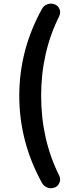

<svg xmlns="http://www.w3.org/2000/svg" viewBox="-20 -836 418 1046"><path d="M302.7 121.1Q307.6 130.9 307.6 141.6Q307.6 149.4 304.7 157.2Q297.9 176.8 280.3 184.6Q268.6 189.5 257.8 189.5Q249 189.5 240.2 186.5Q219.7 179.7 209 161.1Q85 -63.5 85 -314Q85 -564.5 209 -788.1Q218.8 -806.6 240.2 -813.5Q249 -816.4 257.8 -816.4Q268.6 -816.4 280.3 -811.5Q297.9 -803.7 304.7 -785.2Q307.6 -777.3 307.6 -769.5Q307.6 -758.8 302.7 -748Q204.1 -550.8 204.1 -314.5Q204.1 -76.2 302.7 121.1Z"/></svg>

Font: Nico Moji
Style: Regular
Weight: 400
Version: Version 1.02